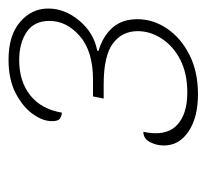

<svg xmlns="http://www.w3.org/2000/svg" viewBox="-37 -827 484 450"><g transform="rotate(-90 205.0 -602.0)"><path d="M209 -380Q155 -380 122 -402Q89 -424 89 -460Q89 -477 97 -492.5Q105 -508 121 -508Q110 -456 135.5 -430.5Q161 -405 213 -405Q258 -405 290 -421.5Q322 -438 339.5 -465Q357 -492 357 -521Q357 -558 328 -579.5Q299 -601 232 -601H199L204 -626H243Q310 -626 345.5 -657Q381 -688 381 -728Q381 -764 355 -781.5Q329 -799 289 -799Q239 -799 206.5 -773Q174 -747 166 -699Q160 -699 153 -703Q146 -707 146 -722Q146 -744 163 -767.5Q180 -791 212 -807.5Q244 -824 290 -824Q347 -824 378.5 -797Q410 -770 410 -731Q410 -692 381.5 -658Q353 -624 311 -616V-613Q345 -603 365 -580.5Q385 -558 385 -522Q385 -485 363 -452.5Q341 -420 301.5 -400Q262 -380 209 -380Z"/></g></svg>

Font: Noto Serif Tamil Thin
Style: Italic
Weight: 100
Italic angle: -12°
Designer: Indian Type Foundry, Tom Grace, and the Monotype Design Team
Foundry: Monotype Imaging Inc.
Version: Version 2.003; ttfautohint (v1.8.4.7-5d5b)